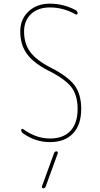

<svg xmlns="http://www.w3.org/2000/svg" viewBox="-20 -760 540 1040"><path d="M272.5 70.3Q275.4 60.5 286.1 59.6Q290 59.6 292 63Q293.9 66.4 293 70.3L227.5 250Q224.6 259.8 213.9 259.8Q210 259.8 208 256.8Q206.1 253.9 207 250ZM245.1 -376Q162.1 -418 126 -467.8Q89.8 -517.6 89.8 -589.8Q89.8 -656.2 134.8 -698.2Q179.7 -740.2 250 -740.2Q324.2 -740.2 389.6 -705.1Q399.4 -700.2 400.4 -688.5Q400.4 -684.6 397 -682.1Q393.6 -679.7 390.6 -681.6Q324.2 -719.7 250 -719.7Q186.5 -719.7 148.4 -684.1Q110.4 -648.4 110.4 -589.8Q110.4 -523.4 143.6 -478.5Q176.8 -433.6 254.9 -393.6Q348.6 -345.7 384.3 -297.4Q419.9 -249 419.9 -169.9Q419.9 -84 375.5 -37.1Q331.1 9.8 250 9.8Q172.9 9.8 105.5 -37.1Q95.7 -43.9 94.7 -55.7Q94.7 -59.6 98.1 -61.5Q101.6 -63.5 105.5 -60.5Q175.8 -9.8 250 -9.8Q323.2 -9.8 361.8 -51.3Q400.4 -92.8 400.4 -169.9Q400.4 -243.2 367.2 -287.1Q334 -331.1 245.1 -376Z"/></svg>

Font: Rounded-L Mgen+ 2m thin
Style: Regular
Weight: 100
Designer: [Source Han Sans]
Ryoko NISHIZUKA  (kana & ideographs); Paul D. Hunt (Latin, Greek & Cyrillic); Wenlong ZHANG  (bopomofo
Version: Version 1.059.20150602